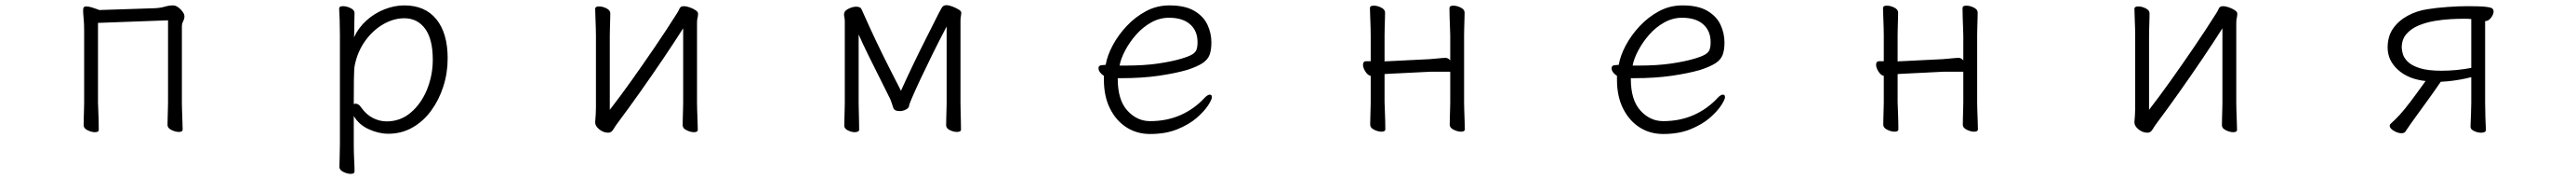

<svg xmlns="http://www.w3.org/2000/svg" viewBox="-20 -505 10040 696"><path d="M635 -426 362 -416V-106Q362 -100 363 -79Q364 -58 364.5 -35Q365 -12 365 0Q365 9 350 9Q337 9 321.5 1.5Q306 -6 306 -18Q306 -26 306.5 -44.5Q307 -63 307.5 -81Q308 -99 308 -106V-386Q308 -414 306 -433.5Q304 -453 304 -464Q304 -472 306 -476Q309 -480 316 -480Q325 -480 337 -476.5Q349 -473 358 -469.5Q367 -466 367 -466L582 -473Q605 -474 622 -479Q639 -484 655 -484Q669 -484 684 -468.5Q699 -453 699 -442Q699 -432 694 -422.5Q689 -413 689 -402V-107Q689 -101 689.5 -80Q690 -59 691 -36Q692 -13 692 -1Q692 8 677 8Q664 8 648.5 0.5Q633 -7 633 -19Q633 -27 633.5 -45.5Q634 -64 634.5 -82Q635 -100 635 -107Z M1305 -368Q1305 -399 1304 -427Q1303 -455 1302 -472Q1302 -481 1317 -481Q1331 -481 1346.5 -473.5Q1362 -466 1362 -454Q1362 -448 1361.5 -433Q1361 -418 1361 -401Q1361 -384 1360.5 -372Q1360 -360 1360 -360Q1377 -397 1408 -425Q1439 -453 1478 -468.5Q1517 -484 1556 -484Q1637 -484 1681 -430Q1725 -376 1725 -278Q1725 -221 1708 -168.5Q1691 -116 1660.5 -74.5Q1630 -33 1587.5 -9Q1545 15 1494 15Q1456 15 1417.5 -2.5Q1379 -20 1359 -54V56Q1359 87 1360.5 116Q1362 145 1362 162Q1362 171 1347 171Q1334 171 1318.5 163.5Q1303 156 1303 144Q1303 132 1304 106.5Q1305 81 1305 55ZM1359 -100Q1363 -102 1366 -102Q1371 -102 1377 -98.5Q1383 -95 1388 -87Q1408 -59 1434 -46Q1460 -33 1487 -33Q1541 -33 1581.5 -67.5Q1622 -102 1644.5 -157Q1667 -212 1667 -273Q1667 -353 1637 -393.5Q1607 -434 1556 -434Q1514 -434 1473.5 -410.5Q1433 -387 1403.5 -346Q1374 -305 1363 -252Q1360 -239 1359.5 -195Q1359 -151 1359 -100Z M2643 -395Q2610 -343 2566 -278Q2522 -213 2475.5 -147.5Q2429 -82 2387 -26Q2378 -14 2370.5 -1.5Q2363 11 2351 11Q2332 11 2316 -2Q2300 -15 2300 -29V-31Q2301 -40 2302 -57Q2303 -74 2303 -86V-364Q2303 -374 2302.5 -395Q2302 -416 2301 -438Q2300 -460 2300 -471Q2300 -480 2315 -480Q2329 -480 2344 -472.5Q2359 -465 2359 -453Q2359 -445 2358.5 -428.5Q2358 -412 2357.5 -394Q2357 -376 2357 -364V-78Q2396 -128 2441 -191Q2486 -254 2532.5 -322Q2579 -390 2620 -455Q2625 -463 2629 -472Q2633 -481 2646 -481Q2655 -481 2668 -476.5Q2681 -472 2691 -465.5Q2701 -459 2701 -452Q2701 -442 2699 -435.5Q2697 -429 2697 -415V-106Q2697 -100 2697.5 -79Q2698 -58 2699 -35Q2700 -12 2700 0Q2700 9 2685 9Q2672 9 2656.5 1.5Q2641 -6 2641 -18Q2641 -26 2641.5 -44.5Q2642 -63 2642.5 -81Q2643 -99 2643 -106Z M3670 -402Q3642 -349 3616 -296.5Q3590 -244 3569 -199.5Q3548 -155 3536 -127Q3524 -99 3524 -96Q3524 -86 3512 -79.5Q3500 -73 3487 -73Q3466 -73 3462 -86Q3459 -95 3455.5 -105.5Q3452 -116 3449 -122Q3432 -157 3409 -202Q3386 -247 3364 -292Q3342 -337 3327 -371V-106Q3327 -100 3327.5 -79Q3328 -58 3328.5 -35.5Q3329 -13 3329 -1Q3329 4 3324 6.5Q3319 9 3312 9Q3299 9 3285 2Q3271 -5 3271 -16Q3271 -24 3271.5 -43Q3272 -62 3272.5 -80.5Q3273 -99 3273 -106V-422Q3273 -430 3271.5 -437Q3270 -444 3270 -449Q3270 -451 3270.5 -452.5Q3271 -454 3271 -455Q3273 -464 3288.5 -471.5Q3304 -479 3318 -479Q3326 -479 3332 -476Q3337 -473 3340 -465.5Q3343 -458 3346 -452Q3369 -400 3395 -345.5Q3421 -291 3446.5 -241Q3472 -191 3492 -152Q3514 -201 3540 -255Q3566 -309 3592.5 -361Q3619 -413 3640 -455Q3645 -465 3651 -475Q3657 -485 3670 -485Q3678 -485 3691.5 -480Q3705 -475 3716 -468.5Q3727 -462 3727 -456Q3727 -449 3725.5 -441.5Q3724 -434 3724 -425V-106Q3724 -96 3724.5 -75Q3725 -54 3725.5 -33.5Q3726 -13 3726 -1Q3726 8 3710 8Q3697 8 3682.5 1Q3668 -6 3668 -18Q3668 -26 3668.5 -44.5Q3669 -63 3669.5 -81Q3670 -99 3670 -106Z M4337 -201V-198Q4337 -116 4374.5 -75Q4412 -34 4463 -34Q4528 -34 4581.5 -57.5Q4635 -81 4675 -124Q4687 -137 4696 -137Q4704 -137 4704 -127Q4704 -118 4689 -95Q4674 -72 4644.5 -46.5Q4615 -21 4569.5 -2.5Q4524 16 4463 16Q4412 16 4371.5 -9.5Q4331 -35 4307 -82.5Q4283 -130 4283 -195V-210Q4262 -224 4262 -240Q4262 -252 4279 -252Q4281 -252 4285.5 -252.5Q4290 -253 4290 -253Q4296 -289 4317.5 -329Q4339 -369 4372 -404Q4405 -439 4447 -461.5Q4489 -484 4538 -484Q4599 -484 4635 -463Q4671 -442 4686.5 -409Q4702 -376 4702 -340Q4702 -311 4695 -292Q4688 -273 4667.5 -259.5Q4647 -246 4607 -233Q4562 -220 4497 -210.5Q4432 -201 4349 -201ZM4365 -250Q4441 -250 4494.5 -258Q4548 -266 4582 -276Q4613 -285 4626.5 -293Q4640 -301 4644 -312Q4648 -323 4648 -341Q4648 -385 4619 -410.5Q4590 -436 4537 -436Q4500 -436 4467 -417.5Q4434 -399 4408.5 -370Q4383 -341 4366 -309Q4349 -277 4344 -250Z M5633 -226H5554L5392 -218Q5388 -218 5384.5 -217.5Q5381 -217 5377 -217V-108Q5377 -102 5378 -81Q5379 -60 5379.5 -37Q5380 -14 5380 -2Q5380 7 5365 7Q5352 7 5336.5 -0.5Q5321 -8 5321 -20Q5321 -28 5321.5 -46.5Q5322 -65 5322.5 -83Q5323 -101 5323 -108V-210Q5312 -212 5302.5 -226.5Q5293 -241 5293 -253Q5293 -267 5305 -267H5323V-367Q5323 -377 5322.5 -398Q5322 -419 5321 -441Q5320 -463 5320 -474Q5320 -483 5335 -483Q5349 -483 5364 -475.5Q5379 -468 5379 -456Q5379 -448 5378.5 -431.5Q5378 -415 5377.5 -397Q5377 -379 5377 -367V-266Q5381 -267 5384.5 -267Q5388 -267 5391 -267L5553 -275Q5568 -276 5586.5 -278Q5605 -280 5615 -280Q5625 -280 5633 -270V-367Q5633 -377 5632 -398Q5631 -419 5630.5 -441Q5630 -463 5630 -474Q5630 -483 5645 -483Q5659 -483 5674 -475.5Q5689 -468 5689 -456Q5689 -448 5688.5 -431.5Q5688 -415 5687.5 -397Q5687 -379 5687 -367V-108Q5687 -102 5687.5 -81Q5688 -60 5689 -37Q5690 -14 5690 -2Q5690 7 5675 7Q5662 7 5646.5 -0.5Q5631 -8 5631 -20Q5631 -28 5631.5 -46.5Q5632 -65 5632.5 -83Q5633 -101 5633 -108Z M6337 -201V-198Q6337 -116 6374.5 -75Q6412 -34 6463 -34Q6528 -34 6581.5 -57.5Q6635 -81 6675 -124Q6687 -137 6696 -137Q6704 -137 6704 -127Q6704 -118 6689 -95Q6674 -72 6644.5 -46.5Q6615 -21 6569.5 -2.5Q6524 16 6463 16Q6412 16 6371.5 -9.5Q6331 -35 6307 -82.5Q6283 -130 6283 -195V-210Q6262 -224 6262 -240Q6262 -252 6279 -252Q6281 -252 6285.5 -252.5Q6290 -253 6290 -253Q6296 -289 6317.5 -329Q6339 -369 6372 -404Q6405 -439 6447 -461.5Q6489 -484 6538 -484Q6599 -484 6635 -463Q6671 -442 6686.5 -409Q6702 -376 6702 -340Q6702 -311 6695 -292Q6688 -273 6667.5 -259.5Q6647 -246 6607 -233Q6562 -220 6497 -210.5Q6432 -201 6349 -201ZM6365 -250Q6441 -250 6494.5 -258Q6548 -266 6582 -276Q6613 -285 6626.5 -293Q6640 -301 6644 -312Q6648 -323 6648 -341Q6648 -385 6619 -410.5Q6590 -436 6537 -436Q6500 -436 6467 -417.5Q6434 -399 6408.5 -370Q6383 -341 6366 -309Q6349 -277 6344 -250Z M7633 -226H7554L7392 -218Q7388 -218 7384.5 -217.5Q7381 -217 7377 -217V-108Q7377 -102 7378 -81Q7379 -60 7379.5 -37Q7380 -14 7380 -2Q7380 7 7365 7Q7352 7 7336.5 -0.5Q7321 -8 7321 -20Q7321 -28 7321.5 -46.5Q7322 -65 7322.5 -83Q7323 -101 7323 -108V-210Q7312 -212 7302.5 -226.5Q7293 -241 7293 -253Q7293 -267 7305 -267H7323V-367Q7323 -377 7322.5 -398Q7322 -419 7321 -441Q7320 -463 7320 -474Q7320 -483 7335 -483Q7349 -483 7364 -475.5Q7379 -468 7379 -456Q7379 -448 7378.5 -431.5Q7378 -415 7377.5 -397Q7377 -379 7377 -367V-266Q7381 -267 7384.5 -267Q7388 -267 7391 -267L7553 -275Q7568 -276 7586.5 -278Q7605 -280 7615 -280Q7625 -280 7633 -270V-367Q7633 -377 7632 -398Q7631 -419 7630.5 -441Q7630 -463 7630 -474Q7630 -483 7645 -483Q7659 -483 7674 -475.5Q7689 -468 7689 -456Q7689 -448 7688.5 -431.5Q7688 -415 7687.5 -397Q7687 -379 7687 -367V-108Q7687 -102 7687.5 -81Q7688 -60 7689 -37Q7690 -14 7690 -2Q7690 7 7675 7Q7662 7 7646.5 -0.5Q7631 -8 7631 -20Q7631 -28 7631.5 -46.5Q7632 -65 7632.5 -83Q7633 -101 7633 -108Z M8643 -395Q8610 -343 8566 -278Q8522 -213 8475.5 -147.5Q8429 -82 8387 -26Q8378 -14 8370.5 -1.5Q8363 11 8351 11Q8332 11 8316 -2Q8300 -15 8300 -29V-31Q8301 -40 8302 -57Q8303 -74 8303 -86V-364Q8303 -374 8302.5 -395Q8302 -416 8301 -438Q8300 -460 8300 -471Q8300 -480 8315 -480Q8329 -480 8344 -472.5Q8359 -465 8359 -453Q8359 -445 8358.5 -428.5Q8358 -412 8357.5 -394Q8357 -376 8357 -364V-78Q8396 -128 8441 -191Q8486 -254 8532.5 -322Q8579 -390 8620 -455Q8625 -463 8629 -472Q8633 -481 8646 -481Q8655 -481 8668 -476.5Q8681 -472 8691 -465.5Q8701 -459 8701 -452Q8701 -442 8699 -435.5Q8697 -429 8697 -415V-106Q8697 -100 8697.5 -79Q8698 -58 8699 -35Q8700 -12 8700 0Q8700 9 8685 9Q8672 9 8656.5 1.5Q8641 -6 8641 -18Q8641 -26 8641.5 -44.5Q8642 -63 8642.5 -81Q8643 -99 8643 -106Z M9610 -13Q9611 -35 9612 -63Q9613 -91 9613 -106V-205Q9571 -194 9522 -189L9494 -187Q9466 -146 9441 -112Q9416 -78 9393 -46Q9384 -34 9374 -19.5Q9364 -5 9356 7Q9352 13 9341 13Q9327 13 9311 3.5Q9295 -6 9295 -16Q9295 -20 9299 -24Q9317 -40 9334.5 -59Q9352 -78 9375.5 -109Q9399 -140 9435 -190Q9368 -197 9327.5 -233.5Q9287 -270 9287 -320Q9287 -364 9308.5 -394.5Q9330 -425 9365.5 -444Q9401 -463 9441 -469Q9478 -475 9521.5 -478Q9565 -481 9599 -481Q9649 -481 9670 -478.5Q9691 -476 9695.5 -471.5Q9700 -467 9700 -460Q9700 -449 9690 -436Q9680 -423 9668 -423H9667V-106Q9667 -81 9668 -49Q9669 -17 9670 0Q9670 11 9651 11Q9638 11 9624 4.5Q9610 -2 9610 -12ZM9613 -431Q9605 -432 9596.5 -432Q9588 -432 9579 -432Q9561 -432 9532 -430.5Q9503 -429 9470 -423.5Q9437 -418 9408 -406Q9379 -394 9360.5 -373Q9342 -352 9342 -320Q9342 -311 9346 -296Q9350 -281 9364.5 -266Q9379 -251 9410.5 -240.5Q9442 -230 9497 -230Q9555 -230 9613 -241Z"/></svg>

Font: Moon Stars Kai T Light
Style: Regular
Weight: 300
Designer: GuiWonder
Version: Version 1.101